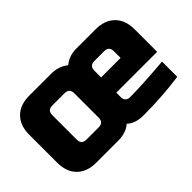

<svg xmlns="http://www.w3.org/2000/svg" viewBox="-84 -822 1114 1114"><g transform="rotate(-45 472.5 -265.0)"><path d="M885 -10Q742 10 590 10Q520 10 485 -25Q446 10 380 10H200Q125 10 82.5 -32.5Q40 -75 40 -150V-380Q40 -455 82.5 -497.5Q125 -540 200 -540H380Q442 -540 485 -505Q528 -540 585 -540H745Q820 -540 862.5 -497.5Q905 -455 905 -380V-195H570V-155Q570 -140 580 -130Q590 -120 605 -120Q705 -120 885 -135ZM395 -365Q395 -405 355 -405H255Q215 -405 215 -365V-165Q215 -125 255 -125H355Q395 -125 395 -165ZM610 -415Q570 -415 570 -375V-320H730V-375Q730 -415 690 -415Z"/></g></svg>

Font: Russo One
Style: Regular
Weight: 400
Designer: Jovanny lemonad
Foundry: Jovanny Lemonad
Version: Version 1.001